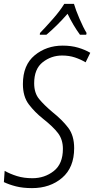

<svg xmlns="http://www.w3.org/2000/svg" viewBox="-24 -959 485 989"><path d="M141 10Q234 10 296 -43Q358 -96 358 -196Q358 -261 327 -301.5Q296 -342 247 -381Q203 -418 177.5 -449Q152 -480 152 -530Q152 -604 196 -638.5Q240 -673 296 -673Q332 -673 362 -663Q392 -653 417 -638L441 -687Q414 -703 378.5 -713.5Q343 -724 299 -724Q215 -724 154.5 -674Q94 -624 94 -526Q94 -462 124 -422Q154 -382 198 -347Q250 -306 275 -273Q300 -240 300 -192Q300 -115 253 -78Q206 -41 143 -41Q99 -41 63.5 -52Q28 -63 0 -79L-4 -21Q23 -8 58.5 1Q94 10 141 10ZM181 -780H215Q270 -826 324 -888Q353 -828 388 -780H420L422 -789Q405 -817 385.5 -862.5Q366 -908 357 -939H307Q286 -904 248.5 -861.5Q211 -819 182 -789Z"/></svg>

Font: Noto Sans Display SemiCondensed Light
Style: Italic
Weight: 300
Width: 4
Italic angle: -12°
Designer: Monotype Design Team
Foundry: Monotype Imaging Inc.
Version: Version 1.900